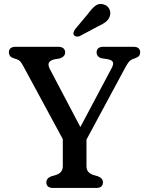

<svg xmlns="http://www.w3.org/2000/svg" viewBox="-20 -932 739 952"><path d="M393.2 -210.9 314.1 -200.1 97 -601.4Q88 -618 81.9 -625.7Q75.8 -633.5 62.8 -638.3L48.6 -643Q34.5 -647.5 29.2 -655.1Q24 -662.8 24 -672.4Q24 -685.4 32.3 -692.7Q40.6 -700 57.2 -700H268Q285.2 -700 294.1 -692.7Q303 -685.4 303 -672.4Q303 -649.8 273.6 -641.6L249.5 -637.8Q226.6 -631.6 222 -620.1Q217.3 -608.7 227.5 -589L399 -263.1L342 -233.5L532.6 -592.4Q543.5 -612.3 540.2 -622.6Q537 -633 516.6 -638L481.2 -643.6Q471.4 -646.6 465.2 -653.9Q459 -661.2 459 -672.4Q459 -685.4 467.3 -692.7Q475.6 -700 492.2 -700H641.9Q658.8 -700 667 -692.5Q675.1 -685.1 675.1 -672.4Q675.1 -662.7 670.2 -655.8Q665.2 -648.9 650.7 -643.6L644.3 -641Q635.1 -638.3 628.5 -634.1Q621.8 -629.9 614.7 -619.6Q607.6 -609.3 595.9 -587.4ZM291.4 -262.4H408.8V-107.8Q408.8 -90.9 417.7 -80.3Q426.5 -69.6 443.8 -64.2L465.8 -57.8Q490.4 -48.4 490.4 -27.6Q490.4 -14.6 482.3 -7.3Q474.1 0 457.2 0H243Q226.4 0 218.1 -7.3Q209.8 -14.6 209.8 -27.6Q209.8 -48.4 234.4 -57.8L256.4 -64.2Q274.7 -70 283 -80.9Q291.4 -91.7 291.4 -107.8ZM415.5 -862.6Q434.5 -888.9 452.4 -903Q470.2 -917.1 493.8 -910.2Q513.4 -904.3 521.9 -887.7Q530.3 -871 525 -853.7Q520 -836.2 505.8 -824.6Q491.6 -813 467.2 -802.1L375.1 -752.9Q368 -749.8 360.1 -750.7Q352.1 -751.5 347.2 -757Q342.3 -763.4 344.6 -770.9Q346.8 -778.3 351.3 -785.7Z"/></svg>

Font: Fraunces SuperSoft Wonky
Style: Regular
Weight: 900
Version: Version 1.000;[b76b70a41]